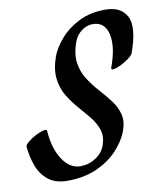

<svg xmlns="http://www.w3.org/2000/svg" viewBox="-85 -722 698 826"><g transform="rotate(-10 264.5 -308.5)"><path d="M413 -407Q445 -494 432 -549.5Q419 -605 366 -605Q340 -605 317 -587.5Q294 -570 284 -542Q266 -492 271.5 -452.5Q277 -413 297.5 -381Q318 -349 343.5 -320.5Q369 -292 391 -263.5Q413 -235 421.5 -202.5Q430 -170 415 -129Q399 -86 362 -47Q325 -8 270 16Q215 40 144 40Q91 40 59.5 14.5Q28 -11 13.5 -51Q-1 -91 -5 -135Q-5 -143 9.5 -155Q24 -167 43 -177Q62 -187 77.5 -191Q93 -195 94 -187Q99 -110 131 -61Q163 -12 209 -12Q246 -12 276.5 -32Q307 -52 318 -83Q331 -119 322 -149Q313 -179 291 -206.5Q269 -234 243.5 -263Q218 -292 198 -325Q178 -358 173 -400Q168 -442 187 -496Q200 -531 232 -568.5Q264 -606 314 -631.5Q364 -657 431 -657Q499 -657 524 -609Q549 -561 510 -453Q506 -443 489.5 -431Q473 -419 454 -409.5Q435 -400 422 -398.5Q409 -397 413 -407Z"/></g></svg>

Font: Story Script
Style: Regular
Weight: 400
Designer: Lana Roulhac, Ben Buysse
Version: Version 1.000; ttfautohint (v1.8.4.7-5d5b)